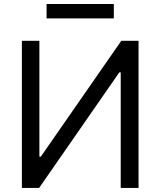

<svg xmlns="http://www.w3.org/2000/svg" viewBox="-20 -929 793 949"><path d="M88.1 -727.3V0H173.3L569.6 -571H576.7V0H664.8V-727.3H579.5L181.8 -154.8H174.7V-727.3ZM542.6 -909.1H210.2V-838.1H542.6Z"/></svg>

Font: Karasuma Gothic
Style: Regular
Weight: 400
Designer: Rasmus Andersson, Ryoko Nishizuka
Foundry: Genbu
Version: Version 1.00